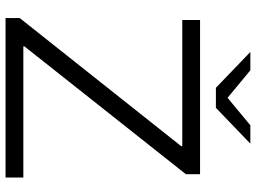

<svg xmlns="http://www.w3.org/2000/svg" viewBox="-135 -786 921 691"><g transform="rotate(90 325.5 -440.5)"><path d="M619 -64V0H45V-51L506 -632V-636H52V-700H607V-649L147 -68V-64ZM497 -881 368 -757H296L167 -881H233L332 -799L431 -881Z"/></g></svg>

Font: CMG Sans
Style: Regular
Weight: 400
Designer: Julieta Ulanovsky
Foundry: Julieta Ulanovsky
Version: Version 7.200